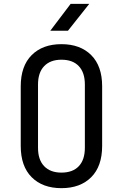

<svg xmlns="http://www.w3.org/2000/svg" viewBox="-20 -970 640 1000"><path d="M300 10Q202 10 145 -47Q88 -104 88 -210V-520Q88 -626 145 -683Q202 -740 300 -740Q398 -740 455 -683Q512 -626 512 -521V-210Q512 -104 455 -47Q398 10 300 10ZM300 -71Q359 -71 390.5 -104.5Q422 -138 422 -200V-530Q422 -592 390.5 -625.5Q359 -659 300 -659Q242 -659 210 -625.5Q178 -592 178 -530V-200Q178 -138 210 -104.5Q242 -71 300 -71ZM242 -810 348 -950H445L334 -810Z"/></svg>

Font: JetBrainsMono NFM
Style: Regular
Weight: 400
Monospace: yes
Designer: Philipp Nurullin, Konstantin Bulenkov
Foundry: JetBrains
Version: Version 2.304; ttfautohint (v1.8.4.7-5d5b);Nerd Fonts 3.3.0